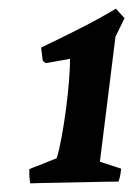

<svg xmlns="http://www.w3.org/2000/svg" viewBox="-20 -741 321 444"><path d="M50 -317Q47 -332 48 -350L111 -375Q117 -394 122.5 -424Q128 -454 132.5 -488Q137 -522 139.5 -553Q142 -584 142 -605L86 -595L79 -600L75 -631Q115 -650 163.5 -674.5Q212 -699 248 -721L268 -699L247 -656L211 -367L260 -351Q259 -335 254 -321Q227 -321 190 -320Q153 -319 115.5 -318.5Q78 -318 50 -317Z"/></svg>

Font: Labrada
Style: Bold Italic
Weight: 700
Italic angle: -7°
Designer: Mercedes Jáuregui
Foundry: Omnibus-Type Team
Version: Version 1.000; ttfautohint (v1.8.4.7-5d5b)